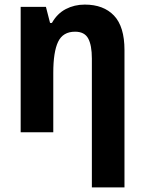

<svg xmlns="http://www.w3.org/2000/svg" viewBox="-20 -576 640 836"><path d="M380 240V-321Q380 -379 364 -408.5Q348 -438 307 -438Q254 -438 233 -394Q212 -350 212 -259V0H70V-546H180L198 -476H206Q229 -517 266.5 -536.5Q304 -556 349 -556Q431 -556 476.5 -508Q522 -460 522 -358V240Z"/></svg>

Font: Noto Sans SemiCondensed
Style: Bold
Weight: 700
Width: 4
Designer: Monotype Design Team
Foundry: Monotype Imaging Inc.
Version: Version 2.013; ttfautohint (v1.8.4.7-5d5b)